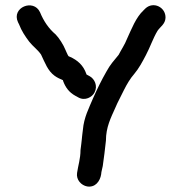

<svg xmlns="http://www.w3.org/2000/svg" viewBox="-20 -693 689 725"><path d="M48 -609 52 -601C61 -577 75 -556 90 -536C105 -517 122 -506 135 -487C150 -456 160 -426 186 -407C197 -399 205 -396 218 -390V-388C227 -363 241 -344 265 -331L276 -325C301 -311 328 -326 337 -344C350 -369 337 -395 319 -405L308 -411C307 -411 307 -411 307 -412C306 -413 306 -413 306 -414C295 -446 273 -466 243 -479C242 -479 240 -480 239 -481C238 -481 238 -481 238 -482C234 -488 230 -499 227 -505C220 -523 203 -550 190 -563C164 -585 145 -613 131 -647C107 -699 22 -665 48 -609ZM529 -661 522 -654C493 -627 477 -584 459 -545C452 -526 437 -504 428 -486C410 -464 396 -449 382 -423C363 -390 346 -355 331 -321C316 -285 297 -250 293 -203L291 -187C290 -182 290 -175 289 -168L287 -150L284 -126C284 -94 275 -68 271 -40C267 -14 287 7 309 11C340 16 358 -9 362 -35C362 -43 367 -59 368 -66C372 -95 377 -131 380 -162C380 -213 399 -249 415 -285L423 -303L448 -353C459 -375 472 -397 487 -414C504 -434 518 -460 531 -485C547 -515 558 -549 575 -577C586 -593 604 -602 605 -626C606 -666 559 -689 529 -661Z"/></svg>

Font: Dictator
Style: Regular
Weight: 500
Version: Version MIL.1277